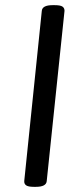

<svg xmlns="http://www.w3.org/2000/svg" viewBox="-20 -722 323 744"><path d="M111 2Q89 2 81 -4Q73 -10 74 -21L142 -680Q144 -702 184 -702H192Q214 -702 222 -696.5Q230 -691 230 -680L161 -20Q159 2 119 2Z"/></svg>

Font: Asap
Style: Italic
Weight: 400
Italic angle: -6°
Designer: Pablo Cosgaya
Foundry: Omnibus-Type
Version: Version 3.001; ttfautohint (v1.8.3)